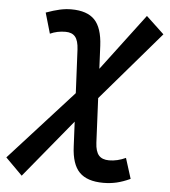

<svg xmlns="http://www.w3.org/2000/svg" viewBox="-123 -576 762 860"><g transform="rotate(5 258.5 -146.0)"><path d="M6.3 234.4 -69.3 158.7 254.4 -197.8 502.9 -527.3 583.5 -451.7 277.8 -95.7ZM373 234.4Q300.3 234.4 265.4 199Q230.5 163.6 227.1 83.5L206.1 -350.6Q204.1 -390.1 189.7 -407.5Q175.3 -424.8 146 -424.8Q108.4 -424.8 76.7 -410.2L49.8 -502.9Q85 -515.6 111.6 -521.5Q138.2 -527.3 163.1 -527.3Q234.4 -527.3 268.3 -491.9Q302.2 -456.5 306.2 -376.5L326.7 57.6Q328.6 97.2 343.8 114.5Q358.9 131.8 390.1 131.8Q426.8 131.8 464.8 114.3L493.7 206.1Q460.9 221.2 432.6 227.8Q404.3 234.4 373 234.4Z"/></g></svg>

Font: Cascadia Mono Medium
Style: Italic
Weight: 500
Italic angle: -10°
Monospace: yes
Designer: Aaron Bell
Foundry: Saja Typeworks
Version: Version 2407.024